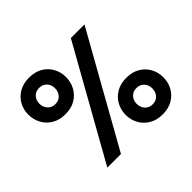

<svg xmlns="http://www.w3.org/2000/svg" viewBox="-169 -975 1210 1210"><g transform="rotate(-45 435.5 -370.0)"><path d="M288.6 0H167.2L582 -740H703.4ZM219.2 -424.2Q167 -424.2 129.3 -446.6Q91.6 -469 71.3 -506.4Q51 -543.8 51 -587.8Q51 -631.8 71.1 -668.8Q91.2 -705.8 129.1 -727.9Q167 -750 219.2 -750Q271.8 -750 309.2 -727.9Q346.6 -705.8 366.7 -668.8Q386.8 -631.8 386.8 -587.8Q386.8 -543.8 366.7 -506.4Q346.6 -469 309 -446.6Q271.4 -424.2 219.2 -424.2ZM218.6 -514.4Q250.6 -514.4 269.3 -535.5Q288 -556.6 288 -586.8Q288 -607.4 279.4 -623.8Q270.8 -640.2 255.2 -649.7Q239.6 -659.2 218.6 -659.2Q197.6 -659.2 182 -649.7Q166.4 -640.2 157.8 -623.8Q149.2 -607.4 149.2 -586.8Q149.2 -556.6 168.4 -535.5Q187.6 -514.4 218.6 -514.4ZM652 10Q599.8 10 562.1 -12.4Q524.4 -34.8 504.1 -71.7Q483.8 -108.6 483.8 -153.2Q483.8 -197.6 504.1 -234.6Q524.4 -271.6 562.1 -293.7Q599.8 -315.8 652 -315.8Q704.2 -315.8 741.6 -293.7Q779 -271.6 799.3 -234.6Q819.6 -197.6 819.6 -153.2Q819.6 -108.6 799.5 -71.7Q779.4 -34.8 742 -12.4Q704.6 10 652 10ZM651.4 -79.8Q683.4 -79.8 702.1 -100.9Q720.8 -122 720.8 -152.6Q720.8 -173.2 712.2 -189.6Q703.6 -206 688 -215.5Q672.4 -225 651.4 -225Q630.4 -225 614.8 -215.5Q599.2 -206 590.6 -189.6Q582 -173.2 582 -152.6Q582 -122 601.2 -100.9Q620.4 -79.8 651.4 -79.8Z"/></g></svg>

Font: Be Vietnam Pro Variable Thin
Style: Regular
Weight: 100
Designer: Lam Bao, Tony Le, Vietanh Nguyen
Foundry: Yellow Type Foundry
Version: Version 1.002